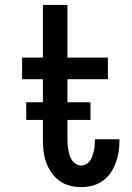

<svg xmlns="http://www.w3.org/2000/svg" viewBox="-20 -755 540 783"><path d="M311 8Q287 8 264 2Q241 -4 222 -18Q203 -32 189.5 -51.5Q176 -71 168 -93.5Q160 -116 157.5 -139.5Q155 -163 155 -186V-432H70V-520H155V-735H255V-520H420V-432H255V-186Q255 -175 256 -164Q257 -153 259 -142Q261 -131 264.5 -120.5Q268 -110 274 -101Q280 -92 290 -86Q300 -80 311 -80Q322 -80 331.5 -85.5Q341 -91 347 -99.5Q353 -108 356.5 -118Q360 -128 362.5 -138.5Q365 -149 366 -160Q367 -171 367 -181V-187H467V-177Q467 -154 463 -131.5Q459 -109 451 -88Q443 -67 429.5 -48Q416 -29 397 -16Q378 -3 356 2.5Q334 8 311 8ZM87 -266V-338H349V-266Z"/></svg>

Font: Iosevka Term Curly Semibold
Style: Regular
Weight: 600
Designer: Belleve Invis
Foundry: Belleve Invis
Version: Version 32.3.0